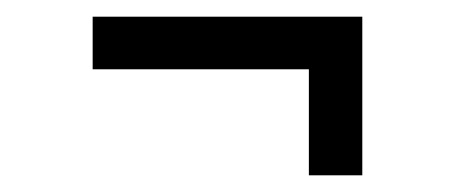

<svg xmlns="http://www.w3.org/2000/svg" viewBox="-20 -367 540 230"><path d="M91 -347H414V-157H350V-284H91Z"/></svg>

Font: InconsolataGo
Style: Regular
Weight: 400
Designer: Raph Levien, Kirill Tkachev
Foundry: Cyreal
Version: Version 1.013